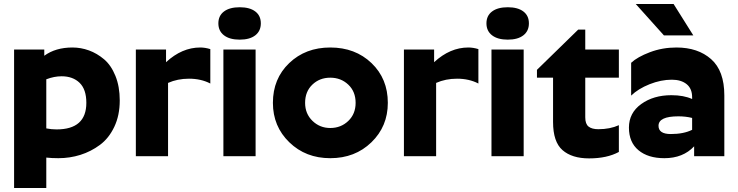

<svg xmlns="http://www.w3.org/2000/svg" viewBox="-20 -776 3666 954"><path d="M261 -133Q409 -133 409 -265Q409 -332 375.5 -364.5Q342 -397 286 -397Q249 -397 210 -382V-138Q235 -133 261 -133ZM270 10Q237 10 210 7V158H50V-530H200V-499Q256 -540 340 -540Q382 -540 422 -525.5Q462 -511 497 -481.5Q532 -452 553.5 -399Q575 -346 575 -277Q575 -203 548 -146Q521 -89 476.5 -56Q432 -23 379.5 -6.5Q327 10 270 10Z M655 -530H805V-467Q884 -540 975 -540Q999 -540 1025 -532V-361Q979 -385 919 -385Q862 -385 815 -364V0H655Z M1090 -530H1250V0H1090ZM1248.5 -600.5Q1221 -579 1171 -579Q1121 -579 1093 -600.5Q1065 -622 1065 -660Q1065 -698 1093 -719Q1121 -740 1171 -740Q1221 -740 1248.5 -719Q1276 -698 1276 -660Q1276 -622 1248.5 -600.5Z M1621 10Q1744 10 1825.5 -69Q1907 -148 1907 -265Q1907 -385 1826 -462.5Q1745 -540 1621 -540Q1498 -540 1417 -462.5Q1336 -385 1336 -265Q1336 -148 1417.5 -69Q1499 10 1621 10ZM1621 -140Q1569 -140 1532.5 -175.5Q1496 -211 1496 -265Q1496 -321 1532 -355.5Q1568 -390 1621 -390Q1674 -390 1710.5 -355.5Q1747 -321 1747 -265Q1747 -210 1710.5 -175Q1674 -140 1621 -140Z M1987 -530H2137V-467Q2216 -540 2307 -540Q2331 -540 2357 -532V-361Q2311 -385 2251 -385Q2194 -385 2147 -364V0H1987Z M2422 -530H2582V0H2422ZM2580.5 -600.5Q2553 -579 2503 -579Q2453 -579 2425 -600.5Q2397 -622 2397 -660Q2397 -698 2425 -719Q2453 -740 2503 -740Q2553 -740 2580.5 -719Q2608 -698 2608 -660Q2608 -622 2580.5 -600.5Z M3055 -21Q2996 11 2907 11Q2822 11 2775 -30Q2728 -71 2728 -170V-390H2648V-429L2853 -629H2888V-530H3055V-390H2888V-193Q2888 -160 2904.5 -147Q2921 -134 2953 -134Q3011 -134 3055 -154Z M3313 -110Q3377 -110 3419 -131V-190Q3387 -198 3351 -198Q3252 -198 3252 -151Q3252 -110 3313 -110ZM3419 -293Q3419 -336 3391.5 -358Q3364 -380 3318 -380Q3264 -380 3207.5 -357.5Q3151 -335 3116 -301V-464Q3147 -493 3209 -516.5Q3271 -540 3341 -540Q3448 -540 3513.5 -482Q3579 -424 3579 -302V0H3429V-49Q3374 10 3281 10Q3200 10 3152.5 -29.5Q3105 -69 3105 -142Q3105 -215 3166 -259Q3227 -303 3316 -303Q3377 -303 3419 -284ZM3327 -756 3425 -600H3279L3139 -756Z"/></svg>

Font: Roundo
Style: Bold
Weight: 700
Designer: Namrata Goyal (Gurmukhi), Shiva Nallaperumal (Latin)
Foundry: Indian Type Foundry
Version: Version 1.000;PS 1.0;hotconv 1.0.88;makeotf.lib2.5.647800